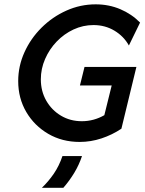

<svg xmlns="http://www.w3.org/2000/svg" viewBox="-20 -658 686 907"><path d="M356.2 12.5Q273.6 12.5 208 -25.7Q142.4 -63.9 104.2 -128.8Q66 -193.8 66 -275Q66 -345.8 95.5 -411.1Q125 -476.4 176.4 -527.4Q227.8 -578.5 293.8 -608Q359.7 -637.5 431.9 -637.5Q494.4 -637.5 548.3 -614.6Q602.1 -591.7 641.7 -551.4L588.9 -443.1Q564.6 -486.8 520.5 -513.2Q476.4 -539.6 421.5 -539.6Q372.2 -539.6 327.4 -518.8Q282.6 -497.9 247.9 -461.8Q213.2 -425.7 193.1 -379.5Q172.9 -333.3 172.9 -283.3Q172.9 -227.1 198.6 -182.3Q224.3 -137.5 268.1 -111.5Q311.8 -85.4 366.7 -85.4Q395.1 -85.4 421.9 -92.7Q448.6 -100 472.9 -113.9L507.6 -254.2H357.6L379.2 -341.7H624.3L553.5 -50Q509.7 -20.8 459.4 -4.2Q409 12.5 356.2 12.5ZM177.8 229.2Q209 199.3 234.4 162.2Q259.7 125 275 79.2H367.4Q353.5 120.8 330.9 158.3Q308.3 195.8 279.2 229.2Z"/></svg>

Font: Afacad Medium
Style: Italic
Weight: 500
Italic angle: -14°
Designer: Kristian Moeller
Foundry: Dicotype
Version: Version 1.000; ttfautohint (v1.8.4.7-5d5b)